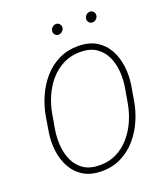

<svg xmlns="http://www.w3.org/2000/svg" viewBox="-159 -995 968 1115"><g transform="rotate(-20 325.0 -437.5)"><path d="M607.9 -402.8 591.8 -308.1Q581.5 -247.6 556.2 -190.7Q530.8 -133.8 491.2 -88.4Q451.7 -43 397.7 -16.4Q343.8 10.3 276.4 9.8Q210 9.3 165 -18.3Q120.1 -45.9 95 -92Q69.8 -138.2 62.5 -194.6Q55.2 -251 64.5 -308.1L80.1 -402.8Q90.8 -463.4 116.2 -520.3Q141.6 -577.1 181.2 -622.6Q220.7 -668 274.7 -694.6Q328.6 -721.2 395.5 -720.7Q462.4 -720.2 507.3 -692.6Q552.2 -665 577.4 -618.9Q602.5 -572.8 609.6 -516.4Q616.7 -460 607.9 -402.8ZM552.7 -308.1 569.3 -403.8Q577.1 -452.6 572.8 -502.2Q568.4 -551.8 548.6 -592.8Q528.8 -633.8 491.5 -658.7Q454.1 -683.6 395 -684.1Q336.4 -684.1 289.6 -660.4Q242.7 -636.7 208 -596.7Q173.3 -556.6 151.4 -506.6Q129.4 -456.5 120.1 -403.8L103.5 -308.1Q95.7 -259.3 99.9 -209.7Q104 -160.2 123.5 -118.9Q143.1 -77.6 180.7 -52.5Q218.3 -27.3 277.3 -26.9Q336.4 -26.4 383.3 -50Q430.2 -73.7 464.8 -114.3Q499.5 -154.8 521.5 -205.1Q543.5 -255.4 552.7 -308.1ZM283.7 -853Q284.7 -865.7 294.9 -875.2Q305.2 -884.8 317.9 -884.8Q331.1 -885.3 339.6 -875.2Q348.1 -865.2 347.2 -852.5Q345.7 -839.8 335.4 -830.6Q325.2 -821.3 312.5 -821.3Q299.8 -820.8 291 -830.6Q282.2 -840.3 283.7 -853ZM493.2 -852.5Q494.6 -865.2 504.4 -875Q514.2 -884.8 527.3 -884.8Q540.5 -884.8 549.1 -875Q557.6 -865.2 556.2 -852.1Q555.2 -839.8 544.9 -830.3Q534.7 -820.8 522 -820.8Q508.8 -820.8 500.5 -830.3Q492.2 -839.8 493.2 -852.5Z"/></g></svg>

Font: Roboto ExtraLight
Style: Italic
Weight: 250
Designer: Christian Robertson
Foundry: Google
Version: Version 3.009; 2024